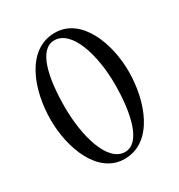

<svg xmlns="http://www.w3.org/2000/svg" viewBox="-156 -736 800 857"><g transform="rotate(-30 244.5 -308.0)"><path d="M240 14C388 14 450 -166 450 -316C450 -461 386 -630 250 -630C102 -630 40 -454 40 -302C40 -154 104 14 240 14ZM257 -12C167 -12 123 -170 123 -320C123 -470 151 -602 231 -602C321 -602 368 -448 368 -298C368 -148 337 -12 257 -12Z"/></g></svg>

Font: Garamond-Math
Style: Regular
Weight: 400
Version: Version 2019-08-16